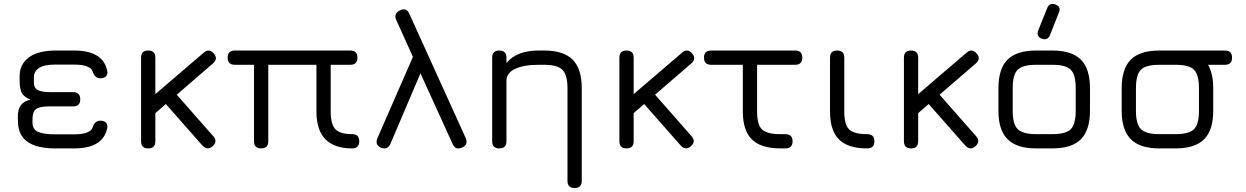

<svg xmlns="http://www.w3.org/2000/svg" viewBox="-20 -749 6288 969"><path d="M71 -131 70 -157Q68 -234 135 -246Q101 -259 90 -280Q79 -301 79 -344V-365Q79 -425 126.5 -460Q174 -495 269 -494H354Q500 -494 521 -392Q525 -374 515 -364Q505 -354 486 -354Q459 -354 448 -387Q436 -423 354 -423H257Q149 -423 151 -354V-333Q151 -304 172 -294Q193 -284 234 -284H349Q385 -284 385 -248Q385 -212 349 -212H228Q180 -212 162 -198.5Q144 -185 144 -148V-131Q144 -96 172 -83.5Q200 -71 260 -71H354Q436 -71 448 -107Q458 -140 487 -140Q505 -140 515 -130Q525 -120 521 -102Q500 0 354 0H260Q74 0 71 -131Z M692 -36V-458Q692 -494 728 -494Q764 -494 764 -458V-274L1008 -483Q1035 -507 1059 -479Q1082 -453 1055 -429L872 -271L1056 -62Q1080 -35 1053 -11Q1027 12 1002 -14L817 -224L764 -178V-36Q764 0 728 0Q692 0 692 -36Z M1165 -494H1748Q1784 -494 1784 -458Q1784 -422 1748 -422H1649V-186Q1649 -121 1673 -96.5Q1697 -72 1757 -72Q1793 -72 1793 -36Q1793 0 1757 0Q1577 0 1577 -186V-422H1334V-36Q1334 0 1298 0Q1262 0 1262 -36V-422H1165Q1129 -422 1129 -458Q1129 -494 1165 -494Z M1979 -650Q1966 -681 1999 -697Q2032 -713 2046 -679L2331 -51Q2344 -17 2311 -4Q2278 10 2264 -23L2102 -379L1950 -22Q1934 10 1902 -4Q1871 -18 1885 -52L2064 -462Z M2536 -36Q2536 0 2500 0Q2464 0 2464 -36V-458Q2464 -494 2500 -494Q2536 -494 2536 -458V-431Q2588 -494 2698 -494H2726Q2824 -494 2870 -448Q2916 -402 2916 -304V164Q2916 200 2880 200Q2844 200 2844 164V-304Q2844 -371 2818.5 -396.5Q2793 -422 2726 -422H2698Q2624 -422 2580 -401.5Q2536 -381 2536 -341Z M3106 -36V-458Q3106 -494 3142 -494Q3178 -494 3178 -458V-274L3422 -483Q3449 -507 3473 -479Q3496 -453 3469 -429L3286 -271L3470 -62Q3494 -35 3467 -11Q3441 12 3416 -14L3231 -224L3178 -178V-36Q3178 0 3142 0Q3106 0 3106 -36Z M3569 -422Q3533 -422 3533 -458Q3533 -494 3569 -494H3993Q4029 -494 4029 -458Q4029 -422 3993 -422H3801V-186Q3801 -121 3824.5 -97Q3848 -73 3912 -72H3943Q3980 -72 3980 -36Q3980 0 3943 0H3911Q3817 -2 3773 -47Q3729 -92 3729 -186V-422Z M4356 0Q4260 0 4214.5 -45Q4169 -90 4169 -186V-458Q4169 -494 4205 -494Q4241 -494 4241 -458V-186Q4241 -120 4265.5 -96Q4290 -72 4356 -72Q4393 -72 4393 -36Q4393 0 4356 0Z M4542 -36V-458Q4542 -494 4578 -494Q4614 -494 4614 -458V-274L4858 -483Q4885 -507 4909 -479Q4932 -453 4905 -429L4722 -271L4906 -62Q4930 -35 4903 -11Q4877 12 4852 -14L4667 -224L4614 -178V-36Q4614 0 4578 0Q4542 0 4542 -36Z M5237 -554Q5208 -566 5220 -596L5265 -708Q5277 -738 5307 -726Q5337 -715 5324 -685L5279 -572Q5268 -543 5237 -554ZM5209 0Q5112 0 5065.5 -46Q5019 -92 5019 -189V-304Q5019 -402 5065 -448Q5111 -494 5209 -494H5291Q5389 -494 5435 -448Q5481 -402 5481 -304V-190Q5481 -92 5435 -46Q5389 0 5291 0ZM5091 -189Q5091 -122 5116.5 -97Q5142 -72 5209 -72H5291Q5359 -72 5384 -97Q5409 -122 5409 -190V-304Q5409 -372 5384 -397Q5359 -422 5291 -422H5209Q5141 -422 5116 -397Q5091 -372 5091 -304Z M5831 0Q5734 0 5687.5 -46Q5641 -92 5641 -189V-304Q5641 -402 5687 -448Q5733 -494 5831 -494H6162Q6198 -494 6198 -458Q6198 -422 6162 -422H6077Q6103 -376 6103 -304V-190Q6103 -92 6057 -46Q6011 0 5913 0ZM5713 -189Q5713 -122 5738.5 -97Q5764 -72 5831 -72H5913Q5981 -72 6006 -97Q6031 -122 6031 -190V-304Q6031 -372 6006 -397Q5981 -422 5913 -422H5831Q5763 -422 5738 -397Q5713 -372 5713 -304Z"/></svg>

Font: Jura SemiBold
Style: Regular
Weight: 600
Designer: Daniel Johnson, Alexei Vanyashin
Foundry: Daniel Johnson
Version: Version 5.103